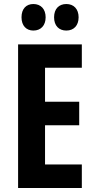

<svg xmlns="http://www.w3.org/2000/svg" viewBox="-20 -935 475 955"><path d="M87 -849C87 -807 111 -783 146 -783C183 -783 207 -808 207 -849C207 -890 183 -915 146 -915C111 -915 87 -892 87 -849ZM249 -849C249 -807 273 -783 310 -783C347 -783 371 -808 371 -849C371 -890 347 -915 310 -915C274 -915 249 -892 249 -849ZM387 0V-117H204V-312H374V-429H204V-598H387V-714H70V0Z"/></svg>

Font: Noto Sans Gurmukhi UI ExtraCondensed
Style: Bold
Weight: 700
Width: 2
Designer: Jelle Bosma - Monotype Design Team
Foundry: Monotype Imaging Inc.
Version: Version 2.004